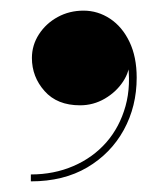

<svg xmlns="http://www.w3.org/2000/svg" viewBox="-20 -188 316 361"><path d="M38 153V140Q81.5 140 118 124.2Q154.5 108.5 179.8 79.8Q205 51 216 11.5Q227 -28 219.5 -76H223.5Q224.5 -54.5 211.5 -34.8Q198.5 -15 177 -2.5Q155.5 10 130.5 10Q87.5 10 63.8 -16.8Q40 -43.5 40 -79Q40 -103 53.2 -123.5Q66.5 -144 88.5 -156Q110.5 -168 137 -168Q164 -168 187 -152.8Q210 -137.5 223.5 -109.2Q237 -81 237 -42Q237 12 212.8 56.2Q188.5 100.5 144 126.8Q99.5 153 38 153Z"/></svg>

Font: Bodoni Moda 18pt
Style: Bold
Weight: 700
Designer: Owen Earl
Foundry: indestructible type
Version: Version 2.004